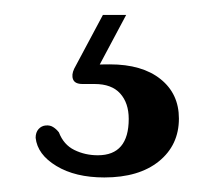

<svg xmlns="http://www.w3.org/2000/svg" viewBox="-20 -26 302 264"><path d="M121.5 -5.5H153.5L113 70.5L93.5 64.5Q101.5 63.5 110.2 63Q119 62.5 131 62.5Q175.5 62.5 200.8 82.8Q226 103 226 137Q226 173.5 198.5 195.8Q171 218 123.5 218Q83.5 218 57.5 202.2Q31.5 186.5 29 163.5Q29 156 33 151.5Q37 147 43 146.5Q49 146 53.2 148.8Q57.5 151.5 61 156Q67.5 173 82.2 180.2Q97 187.5 114.5 187.5Q157 187.5 157 137.5Q157 115.5 145.2 102.5Q133.5 89.5 110 89.5H93.5Q83 89.5 80.5 83.2Q78 77 82 68.5Z"/></svg>

Font: Fraunces 18pt
Style: Regular
Weight: 400
Version: Version 1.000;[b76b70a41]